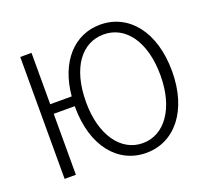

<svg xmlns="http://www.w3.org/2000/svg" viewBox="-139 -960 1279 1184"><g transform="rotate(-20 500.0 -368.5)"><path d="M173 30V-370H311V-365C311 -105 445 52 629 52C815 52 949 -110 949 -368C949 -629 815 -789 629 -789C460 -789 334 -655 314 -433H173V-770H99V30ZM629 -12C486 -12 385 -152 385 -368C385 -596 486 -725 629 -725C772 -725 873 -591 873 -368C873 -152 772 -12 629 -12Z"/></g></svg>

Font: LINE Seed JP App_OTF Regular
Style: Regular
Weight: 400
Designer: LY Corporation & Fontrix & Fontworks
Version: Version 1.002